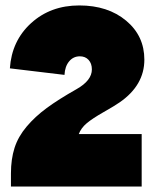

<svg xmlns="http://www.w3.org/2000/svg" viewBox="-20 -682 576 702"><path d="M20 -47.9Q20 -100.1 33.2 -141.4Q46.4 -182.6 77.4 -219.2Q108.4 -255.9 150.9 -287.1Q193.4 -318.4 259.8 -356Q315.9 -387.7 315.9 -428.2Q315.9 -449.7 304 -462.9Q292 -476.1 272 -476.1Q248 -476.1 232.7 -457.5Q217.3 -439 215.8 -408.2L16.1 -432.1Q22.9 -533.2 94 -597.7Q165 -662.1 270 -662.1Q374.5 -662.1 441.2 -606.4Q507.8 -550.8 507.8 -463.9Q507.8 -370.6 418 -308.1Q399.9 -295.4 358.6 -272Q317.4 -248.5 296.9 -231.2Q276.4 -213.9 268.1 -191.9H498V0H20Z"/></svg>

Font: Apfel Grotezk Satt
Style: Regular
Weight: 900
Designer: Luigi Gorlero
Foundry: © 2023, Luigi Gorlero & Collletttivo
Version: Version 2.000;Glyphs 3.2 (3217)